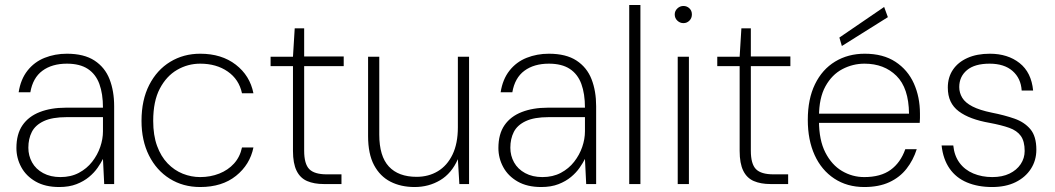

<svg xmlns="http://www.w3.org/2000/svg" viewBox="-20 -740 4240 772"><path d="M218 12Q162 12 123.5 -10Q85 -32 65.5 -68Q46 -104 46 -145Q46 -201 70.5 -236.5Q95 -272 140 -289.5Q185 -307 244 -307H394Q394 -363 379.5 -402.5Q365 -442 333 -463Q301 -484 249 -484Q189 -484 150.5 -455.5Q112 -427 102 -369H55Q63 -421 90.5 -456Q118 -491 159.5 -507.5Q201 -524 249 -524Q318 -524 360 -496.5Q402 -469 420.5 -421.5Q439 -374 439 -313V0H399L394 -101Q386 -85 372.5 -65.5Q359 -46 338 -28.5Q317 -11 287.5 0.5Q258 12 218 12ZM223 -28Q265 -28 297 -45Q329 -62 350.5 -89.5Q372 -117 383 -149Q394 -181 394 -212V-269H248Q190 -269 156 -253Q122 -237 108 -209.5Q94 -182 94 -146Q94 -114 109 -87Q124 -60 153.5 -44Q183 -28 223 -28Z M785 12Q716 12 662.5 -21.5Q609 -55 579 -115Q549 -175 549 -254Q549 -338 580 -398.5Q611 -459 664.5 -491.5Q718 -524 785 -524Q871 -524 928 -480Q985 -436 999 -365H953Q941 -421 895.5 -452.5Q850 -484 785 -484Q735 -484 692 -459Q649 -434 622.5 -383.5Q596 -333 596 -254Q596 -196 611.5 -153.5Q627 -111 654 -83Q681 -55 715 -41.5Q749 -28 785 -28Q826 -28 861.5 -42Q897 -56 921 -82.5Q945 -109 953 -147H999Q985 -78 929 -33Q873 12 785 12Z M1282 0Q1243 0 1215 -12Q1187 -24 1172.5 -53.5Q1158 -83 1158 -133V-474H1068V-512H1158L1165 -626H1203V-513H1362V-474H1203V-134Q1203 -81 1223.5 -60Q1244 -39 1294 -39H1353V0Z M1647 12Q1592 12 1550 -9.5Q1508 -31 1484 -76Q1460 -121 1460 -193V-512H1505V-199Q1505 -112 1543.5 -70.5Q1582 -29 1655 -29Q1703 -29 1740.5 -51.5Q1778 -74 1799.5 -118.5Q1821 -163 1821 -228V-512H1866V0H1827L1821 -100Q1796 -43 1750 -15.5Q1704 12 1647 12Z M2156 12Q2100 12 2061.5 -10Q2023 -32 2003.5 -68Q1984 -104 1984 -145Q1984 -201 2008.5 -236.5Q2033 -272 2078 -289.5Q2123 -307 2182 -307H2332Q2332 -363 2317.5 -402.5Q2303 -442 2271 -463Q2239 -484 2187 -484Q2127 -484 2088.5 -455.5Q2050 -427 2040 -369H1993Q2001 -421 2028.5 -456Q2056 -491 2097.5 -507.5Q2139 -524 2187 -524Q2256 -524 2298 -496.5Q2340 -469 2358.5 -421.5Q2377 -374 2377 -313V0H2337L2332 -101Q2324 -85 2310.5 -65.5Q2297 -46 2276 -28.5Q2255 -11 2225.5 0.5Q2196 12 2156 12ZM2161 -28Q2203 -28 2235 -45Q2267 -62 2288.5 -89.5Q2310 -117 2321 -149Q2332 -181 2332 -212V-269H2186Q2128 -269 2094 -253Q2060 -237 2046 -209.5Q2032 -182 2032 -146Q2032 -114 2047 -87Q2062 -60 2091.5 -44Q2121 -28 2161 -28Z M2510 0V-720H2555V0Z M2705 0V-512H2750V0ZM2728 -647Q2714 -647 2703.5 -657Q2693 -667 2693 -682Q2693 -696 2703.5 -706Q2714 -716 2728 -716Q2742 -716 2752 -706.5Q2762 -697 2762 -682Q2762 -667 2752 -657Q2742 -647 2728 -647Z M3078 0Q3039 0 3011 -12Q2983 -24 2968.5 -53.5Q2954 -83 2954 -133V-474H2864V-512H2954L2961 -626H2999V-513H3158V-474H2999V-134Q2999 -81 3019.5 -60Q3040 -39 3090 -39H3149V0Z M3455 12Q3386 12 3334.5 -22Q3283 -56 3255.5 -116.5Q3228 -177 3228 -258Q3228 -342 3257 -401.5Q3286 -461 3338 -492.5Q3390 -524 3457 -524Q3531 -524 3580.5 -491.5Q3630 -459 3654.5 -404.5Q3679 -350 3679 -283Q3679 -274 3679 -265.5Q3679 -257 3678 -246H3259V-283H3635Q3634 -386 3584.5 -435Q3535 -484 3456 -484Q3409 -484 3367 -462Q3325 -440 3299 -393Q3273 -346 3273 -271V-254Q3273 -177 3298.5 -127Q3324 -77 3365.5 -52.5Q3407 -28 3455 -28Q3521 -28 3561 -57Q3601 -86 3620 -140H3666Q3652 -96 3625 -61.5Q3598 -27 3556 -7.5Q3514 12 3455 12ZM3365 -555 3355 -589 3535 -712 3550 -671Z M3969 12Q3912 12 3868 -6.5Q3824 -25 3798 -62.5Q3772 -100 3766 -155H3813Q3817 -114 3838 -85.5Q3859 -57 3893.5 -42.5Q3928 -28 3970 -28Q4010 -28 4039 -42Q4068 -56 4084 -80Q4100 -104 4100 -133Q4100 -172 4084.5 -193.5Q4069 -215 4038 -226Q4007 -237 3959 -246Q3919 -253 3888 -264.5Q3857 -276 3835 -292.5Q3813 -309 3802 -332.5Q3791 -356 3791 -388Q3791 -429 3811.5 -459.5Q3832 -490 3870 -507Q3908 -524 3960 -524Q4032 -524 4079.5 -486.5Q4127 -449 4134 -376H4088Q4085 -425 4051.5 -454.5Q4018 -484 3959 -484Q3899 -484 3868 -458Q3837 -432 3837 -390Q3837 -367 3849 -347Q3861 -327 3890 -312Q3919 -297 3968 -287Q4019 -277 4059 -263Q4099 -249 4123 -220.5Q4147 -192 4147 -138Q4147 -95 4125 -61Q4103 -27 4063.5 -7.5Q4024 12 3969 12Z"/></svg>

Font: DM Sans 12pt ExtraLight
Style: Regular
Weight: 250
Version: Version 4.004;gftools[0.9.30]